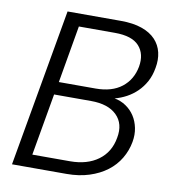

<svg xmlns="http://www.w3.org/2000/svg" viewBox="-79 -769 756 838"><g transform="rotate(10 298.5 -349.5)"><path d="M462 -194Q474 -257 436 -294.5Q398 -332 322 -332H158L110 -57H277Q353 -57 402 -93Q451 -129 462 -194ZM502 -516Q512 -573 480.5 -608Q449 -643 373 -643H213L169 -389H332Q404 -389 447.5 -423Q491 -457 502 -516ZM531 -187Q524 -148 503.5 -113.5Q483 -79 450 -54Q417 -29 372 -14.5Q327 0 272 0H30L153 -699H389Q444 -699 482.5 -685.5Q521 -672 543.5 -648Q566 -624 573.5 -592Q581 -560 574 -523Q568 -488 553.5 -461.5Q539 -435 518.5 -415Q498 -395 473 -381.5Q448 -368 421 -361Q449 -356 472 -340.5Q495 -325 510 -302Q525 -279 531 -249.5Q537 -220 531 -187Z"/></g></svg>

Font: SVN-Poppins Light
Style: Italic
Weight: 300
Italic angle: -10°
Designer: Ninad Kale (Devanagari), Jonny Pinhorn (Latin)
Foundry: Indian Type Foundry
Version: Version 3.002 2017; ttfautohint (v1.8.3)